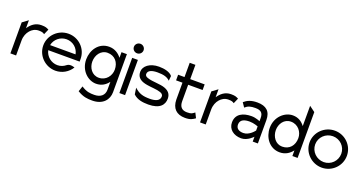

<svg xmlns="http://www.w3.org/2000/svg" viewBox="-40 -1379 4376 2311"><g transform="rotate(20 2148.0 -223.5)"><path d="M34 0H107V-191C107 -247 127 -292 154 -323C178 -351 214 -375 262 -375C307 -375 318 -368 336 -356L366 -425C338 -438 328 -447 270 -447C192 -447 142 -401 107 -349V-451L34 -397Z M373 -226C373 -95 482 11 613 11C699 11 775 -35 817 -104C817 -104 755 -129 719 -99C690 -75 654 -60 613 -60C533 -60 465 -116 449 -192H851V-226C851 -357 744 -462 613 -462C482 -462 373 -357 373 -226ZM449 -257C464 -334 532 -391 613 -391C694 -391 761 -334 775 -257Z M916 -245C916 -103 1022 -9 1126 -9C1199 -9 1248 -45 1282 -90V11C1282 83 1232 124 1152 124C1099 124 1054 122 986 77L962 147C1037 193 1090 197 1152 197C1290 197 1355 111 1355 17V-471H1286V-399C1251 -444 1200 -482 1126 -482C992 -482 916 -364 916 -245ZM994 -245C994 -330 1048 -407 1132 -407C1226 -407 1282 -338 1282 -245C1282 -167 1225 -88 1132 -88C1044 -88 994 -167 994 -245Z M1404 -583C1404 -549 1432 -522 1466 -522C1500 -522 1528 -549 1528 -583C1528 -617 1500 -644 1466 -644C1432 -644 1404 -617 1404 -583ZM1430 0H1503V-451H1430Z M1578 -327C1578 -245 1640 -218 1710 -206C1764 -196 1834 -196 1882 -180C1904 -173 1924 -162 1924 -135C1924 -80 1868 -60 1796 -60C1707 -60 1658 -75 1598 -130L1610 -48C1659 0 1729 11 1802 11C1951 11 2001 -57 2001 -135C2001 -199 1964 -229 1918 -247C1856 -271 1759 -264 1694 -286C1673 -293 1655 -302 1655 -327C1655 -375 1713 -391 1778 -391C1859 -391 1903 -377 1938 -343L1944 -405C1911 -447 1839 -462 1772 -462C1653 -462 1578 -399 1578 -327Z M2019 -377H2101V-160C2103 -50 2163 11 2273 11C2342 11 2368 -7 2401 -30L2369 -93C2340 -72 2333 -60 2273 -60C2205 -60 2174 -98 2174 -166V-377H2359V-449H2174V-632H2101V-449H2019Z M2463 0H2536V-191C2536 -247 2556 -292 2583 -323C2607 -351 2643 -375 2691 -375C2736 -375 2747 -368 2765 -356L2795 -425C2767 -438 2757 -447 2699 -447C2621 -447 2571 -401 2536 -349V-451L2463 -397Z M2824 -132C2824 -45 2895 11 2992 11C3073 11 3138 -62 3138 -62V0H3204V-299C3204 -410 3144 -462 3031 -462C2951 -462 2904 -440 2863 -405L2901 -349C2937 -382 2972 -391 3031 -391C3100 -391 3131 -366 3131 -299V-258C3131 -258 3079 -283 3022 -283C2913 -283 2824 -241 2824 -132ZM2901 -133C2901 -197 2958 -214 3022 -214C3076 -214 3131 -192 3131 -192V-139C3131 -139 3073 -58 2995 -58C2940 -58 2901 -81 2901 -133Z M3274 -226C3274 -107 3352 11 3486 11C3560 11 3611 -27 3646 -72V0H3713V-587L3640 -641V-381C3606 -426 3559 -462 3486 -462C3382 -462 3274 -368 3274 -226ZM3352 -226C3352 -304 3402 -383 3490 -383C3583 -383 3640 -304 3640 -226C3640 -133 3584 -64 3490 -64C3406 -64 3352 -141 3352 -226Z M3784 -226C3784 -95 3893 11 4024 11C4155 11 4262 -95 4262 -226C4262 -357 4155 -462 4024 -462C3893 -462 3784 -357 3784 -226ZM3856 -226C3856 -318 3932 -391 4024 -391C4116 -391 4190 -318 4190 -226C4190 -134 4116 -60 4024 -60C3932 -60 3856 -134 3856 -226Z"/></g></svg>

Font: Charger Pro
Style: Regular
Weight: 400
Designer: Jasper
Foundry: Cannot Into Space Fonts
Version: Version 1.09